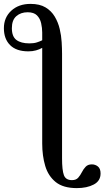

<svg xmlns="http://www.w3.org/2000/svg" viewBox="-87 -732 537 987"><path d="M308 235Q238 235 199.5 204Q161 173 145.5 121Q130 69 130 6V-486Q116 -478 98 -473Q80 -468 59 -468Q-3 -468 -35 -500Q-67 -532 -67 -587Q-67 -642 -29 -677Q9 -712 70 -712Q117 -712 147 -694Q177 -676 194.5 -646.5Q212 -617 220 -583Q228 -549 230 -515.5Q232 -482 232 -456V82Q232 143 241.5 168.5Q251 194 283 194Q304 194 315 181.5Q326 169 334 153Q342 137 353.5 125Q365 113 385 113Q403 113 416.5 124Q430 135 430 160Q430 198 395 216.5Q360 235 308 235ZM130 -525V-565Q130 -588 124.5 -612.5Q119 -637 103 -653Q87 -669 55 -669Q20 -669 -3 -649Q-26 -629 -26 -587Q-26 -544 -2.5 -526.5Q21 -509 64 -509Q87 -509 102.5 -514Q118 -519 130 -525Z"/></svg>

Font: STIX Two Text Medium
Style: Regular
Weight: 500
Designer: Ross Mills, John Hudson & Paul Hanslow, Tiro Typeworks Ltd; with prior portions MicroPress Inc., and Coen Hoffman.
Foundry: Tiro Typeworks Ltd
Version: Version 2.13 b171